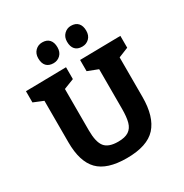

<svg xmlns="http://www.w3.org/2000/svg" viewBox="-209 -1087 1206 1261"><g transform="rotate(-30 394.5 -456.5)"><path d="M395 -109.9Q446.8 -109.9 474.9 -128.4Q502.9 -147 513.4 -184.6Q523.9 -222.2 523.9 -285.2V-585L445.8 -615.2V-700.2L753.9 -705.1V-615.2L679.2 -585V-285.2Q679.2 -135.3 612.5 -61.5Q545.9 12.2 390.1 12.2Q241.2 12.2 175 -55.9Q108.9 -124 108.9 -270V-585L35.2 -615.2V-700.2L341.8 -705.1V-615.2L264.2 -585V-270Q264.2 -183.1 293 -146.5Q321.8 -109.9 395 -109.9ZM287.1 -924.8Q322.3 -924.8 340.6 -904.3Q358.9 -883.8 358.9 -846.7Q358.9 -810.5 337.4 -789.6Q315.9 -768.6 285.2 -768.6Q250 -768.6 231.4 -788.6Q212.9 -808.6 212.9 -846.7Q212.9 -881.8 234.4 -903.3Q255.9 -924.8 287.1 -924.8ZM504.9 -924.8Q540 -924.8 558.6 -904.3Q577.1 -883.8 577.1 -846.7Q577.1 -810.5 555.7 -789.6Q534.2 -768.6 502.9 -768.6Q467.8 -768.6 449.5 -788.6Q431.2 -808.6 431.2 -846.7Q431.2 -881.8 453.1 -903.3Q475.1 -924.8 504.9 -924.8Z"/></g></svg>

Font: Kadwa
Style: Bold
Weight: 700
Designer: Sol Matas
Foundry: Sol Matas
Version: Version 1.001;PS 001.000;hotconv 1.0.70;makeotf.lib2.5.58329